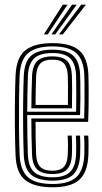

<svg xmlns="http://www.w3.org/2000/svg" viewBox="-20 -792 437 820"><path d="M204.8 7.8Q126.2 7.8 87.9 -22.8Q49.5 -53.2 46.5 -127.8Q44.2 -183 43.6 -244.1Q43 -305.2 43.8 -364Q44.5 -422.8 46.5 -471Q50 -546.2 88 -577Q126 -607.8 204 -607.8Q282 -607.8 318.1 -576.9Q354.2 -546 357.5 -473.2Q358 -465.8 358.2 -443.4Q358.5 -421 358.6 -390.9Q358.8 -360.8 358.2 -329.1Q357.8 -297.5 356.5 -271.5H131.8Q131.8 -233.2 132.4 -200.2Q133 -167.2 134.2 -133.2Q135.8 -95.5 152.1 -79.1Q168.5 -62.8 204.8 -62.8Q235.8 -62.8 251.6 -78.1Q267.5 -93.5 269.5 -132.2Q271.5 -171.2 269 -212.8H286.5Q287.8 -192 287.8 -169.2Q287.8 -146.5 287.2 -131.5Q285 -87.2 265.6 -68Q246.2 -48.8 204.8 -48.8Q159.2 -48.8 138.9 -68.4Q118.5 -88 116.8 -132.5Q115.2 -170.8 114.6 -210.1Q114 -249.5 113.8 -286H339.5Q340.8 -321 341 -360.4Q341.2 -399.8 340.9 -431Q340.5 -462.2 340 -472.5Q337 -537.5 305.4 -565.6Q273.8 -593.8 204 -593.8Q134.8 -593.8 100.9 -565.8Q67 -537.8 63.8 -469Q62 -426.2 61.4 -367.1Q60.8 -308 61.2 -245.6Q61.8 -183.2 63.8 -130.5Q66.8 -64.5 99.1 -35.4Q131.5 -6.2 204.8 -6.2Q273.2 -6.2 305 -34.6Q336.8 -63 340 -129.5Q340.8 -145 340.6 -169.5Q340.5 -194 339 -212.8H356.8Q358.2 -194 358.2 -169.4Q358.2 -144.8 357.5 -128.8Q354 -55.5 318.4 -23.9Q282.8 7.8 204.8 7.8ZM204.8 -20.5Q143.5 -20.5 113.8 -45.2Q84 -70 81.5 -130.5Q79.5 -177.5 78.9 -238Q78.2 -298.5 78.9 -359.2Q79.5 -420 81.5 -467.8Q84.2 -529.8 114 -554.8Q143.8 -579.8 204 -579.8Q264.5 -579.8 292.1 -554.8Q319.8 -529.8 322.2 -472Q322.8 -462.8 323.1 -435.5Q323.5 -408.2 323.4 -372.2Q323.2 -336.2 322 -300.5H96.2Q96.2 -256.5 96.9 -212.1Q97.5 -167.8 99 -131.8Q101.2 -78.5 126.5 -56.6Q151.8 -34.8 204.8 -34.8Q254.2 -34.8 278.1 -56.4Q302 -78 304.8 -130.5Q305.5 -146 305.5 -169.6Q305.5 -193.2 304 -212.8H321.8Q323 -193 323 -169.5Q323 -146 322.2 -130Q319.2 -71.2 292 -45.9Q264.8 -20.5 204.8 -20.5ZM96.2 -314.8H305Q305.8 -346.5 305.8 -378.5Q305.8 -410.5 305.5 -435.6Q305.2 -460.8 304.8 -471Q302.5 -521.2 279.1 -543.4Q255.8 -565.5 204 -565.5Q150.8 -565.5 126.1 -542.8Q101.5 -520 99 -467Q97.8 -433.2 97.1 -393.2Q96.5 -353.2 96.2 -314.8ZM114 -329.2Q114 -355.5 114.8 -394.4Q115.5 -433.2 116.8 -466Q118.8 -512 139.2 -531.6Q159.8 -551.2 204 -551.2Q246.2 -551.2 265.8 -532.5Q285.2 -513.8 287 -470.5Q287.8 -455.2 288 -413.6Q288.2 -372 287.2 -329.2ZM131.8 -343.8H270Q270.8 -385 270.4 -421.4Q270 -457.8 269.5 -469.2Q268 -504 253.5 -520.6Q239 -537.2 204 -537.2Q167.5 -537.2 151.6 -520Q135.8 -502.8 134.2 -465.2Q133.2 -433.5 132.6 -404Q132 -374.5 131.8 -343.8ZM167.2 -645 248.2 -772H268.2L183.8 -645ZM231.8 -645 326.8 -772H346.8L248.2 -645ZM199.5 -645 287.5 -772H307.5L216 -645Z"/></svg>

Font: Big Shoulders Inline Text Medium
Style: Regular
Weight: 500
Designer: Patric King
Foundry: XO Type Co
Version: Version 1.000